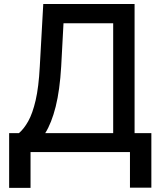

<svg xmlns="http://www.w3.org/2000/svg" viewBox="-20 -747 803 943"><path d="M24.9 175.8V-93H72.8Q97.3 -113.6 118.6 -151.5Q139.9 -189.3 155 -254.1Q170.1 -318.9 175.4 -420.1L192.5 -727.3H641V-93H723.4V174.7H618.3V0H130V175.8ZM202.1 -93H535.9V-632.8H291.9L280.5 -420.1Q273.8 -304.7 253.6 -223.7Q233.3 -142.8 202.1 -93Z"/></svg>

Font: Inter UI Medium
Style: Regular
Weight: 500
Designer: Rasmus Andersson
Foundry: rsms
Version: 3.2;8d6f07862